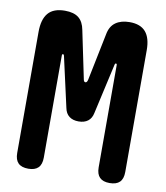

<svg xmlns="http://www.w3.org/2000/svg" viewBox="-84 -810 767 889"><g transform="rotate(10 300.0 -365.0)"><path d="M554 -53Q554 -21 538.5 -5.5Q523 10 491 10Q460 10 444.5 -5.5Q429 -21 429 -53V-534Q429 -540 424.5 -540Q420 -540 419 -534L366 -298Q361 -272 344 -259Q327 -246 300 -246Q273 -246 256 -259Q239 -272 234 -298L181 -534Q180 -540 175.5 -540Q171 -540 171 -534V-53Q171 -21 155.5 -5.5Q140 10 109 10Q77 10 61.5 -5.5Q46 -21 46 -53V-622Q46 -681 71 -710.5Q96 -740 150 -740Q192 -740 214.5 -722Q237 -704 244 -666L290 -445Q292 -430 300 -430Q308 -430 311 -445L356 -666Q363 -704 388.5 -722Q414 -740 454 -740Q505 -740 529.5 -711.5Q554 -683 554 -626Z"/></g></svg>

Font: Maple Mono
Style: Bold
Weight: 700
Monospace: yes
Designer: subframe7536
Version: Version 7.200